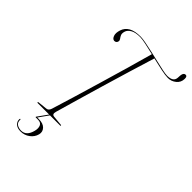

<svg xmlns="http://www.w3.org/2000/svg" viewBox="-271 -848 1144 1144"><g transform="rotate(45 301.5 -275.5)"><path d="M198.5 -39Q191.5 -13.5 211.5 -12L274 -6Q278 -6 278 -3Q278 0 274 0H86Q81 0 81 -3Q81 -7 87 -7L144.5 -13Q161.5 -14.5 168.5 -36Q190 -104.5 214.2 -185.5Q238.5 -266.5 264 -353Q289.5 -439.5 314.2 -524.8Q339 -610 360 -687Q321.5 -696 288.5 -703Q255.5 -710 238.5 -710Q198 -710 176.8 -697.2Q155.5 -684.5 150.5 -667Q145 -648.5 149.8 -637.5Q154.5 -626.5 160.8 -618.8Q167 -611 166 -602Q165 -594.5 159.5 -589.2Q154 -584 144.5 -584.5Q130.5 -586 123.5 -605Q116.5 -624 126 -653Q135.5 -682.5 162.8 -698.2Q190 -714 239.5 -714Q255.5 -714 284 -708.5Q312.5 -703 347 -695.2Q381.5 -687.5 415 -679.5Q448.5 -671.5 475.2 -666Q502 -660.5 514.5 -660.5Q558.5 -660.5 566.5 -686.5Q569 -695 569 -706Q569 -717 571.5 -727Q576 -743 589.5 -743Q603 -743 602.5 -721Q602 -691 579.2 -672.5Q556.5 -654 527.5 -654Q506.5 -654 468.2 -662Q430 -670 388.5 -680Q364.5 -602.5 338.5 -516.5Q312.5 -430.5 287.2 -344.8Q262 -259 239.2 -180.5Q216.5 -102 198.5 -39ZM181.5 0H188.5L144 62.5H157Q194 62.5 211.5 81.2Q229 100 222.5 125.5Q215 154.5 189.8 173.2Q164.5 192 132 192Q104.5 192 89.5 178.5Q74.5 165 75.5 144.5Q76 140 79 139.5Q81.5 139 81.5 143.5Q80.5 166 95.2 176Q110 186 131 186Q175 186 189.5 128.5Q196 103 188.2 85.8Q180.5 68.5 155.5 68.5H138.5Q132 68.5 137 62Z"/></g></svg>

Font: Fraunces 144pt Thin
Style: Italic
Weight: 100
Italic angle: -16°
Version: Version 1.000;[b76b70a41]